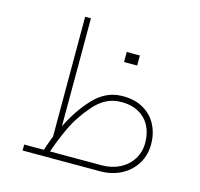

<svg xmlns="http://www.w3.org/2000/svg" viewBox="-95 -737 873 839"><g transform="rotate(15 341.5 -317.5)"><path d="M189.7 -94Q181.2 -72.4 174 -51.7Q167.7 -33.3 165.9 -27H76.9V0H427.2Q480.2 0 522.5 -22Q564.7 -44.1 588.6 -83.2Q612.4 -122.3 612.4 -171.3Q612.4 -219.9 591.7 -259.7Q571 -299.5 529.9 -322.2Q488.8 -344.9 429.9 -342.6Q361.5 -339.9 308 -283.3Q254.5 -226.6 215.4 -146.6L215.8 -406.9V-635.3H189.7ZM193.8 -27Q208.6 -72.8 237 -135.1Q265.3 -197.4 316.1 -255.6Q366.9 -313.8 430.8 -316.1Q481.1 -318.3 516 -299.7Q550.8 -281 568.3 -247.5Q585.9 -214 585.9 -171.3Q585.9 -129.5 565.4 -96.7Q545 -63.8 508.8 -45.4Q472.6 -27 427.2 -27ZM464.5 -488.3Q464.5 -502.2 464.5 -511.2Q464.5 -520.2 464.5 -533.7Q450.5 -533.7 442 -533.7Q433.5 -533.7 424 -533.7Q416.8 -533.7 405.1 -533.7Q405.1 -520.2 405.1 -511.2Q405.1 -502.2 405.1 -488.3Q405.1 -488.3 416.1 -488.3Q427.2 -488.3 445.1 -488.3Q445.1 -488.3 464.5 -488.3Z"/></g></svg>

Font: Arad-VF Thin Dots1
Style: Regular
Weight: 100
Designer: Mohammad Darvishi
Version: Version 1.000;August 30, 2024;FontCreator 15.0.0.2992 64-bit